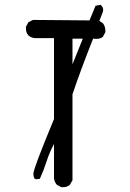

<svg xmlns="http://www.w3.org/2000/svg" viewBox="-20 -790 540 800"><path d="M242 -10H236L217 -20Q207 -31 205 -47V-190Q186 -155 174 -117.5Q162 -80 146 -45L129 -43L123 -47Q119 -56 119 -66Q119 -87 205 -294V-631H125Q88 -636 88 -672V-678L98 -697L117 -707L353 -705L378 -766L399 -770Q410 -761 410 -748Q410 -742 394 -703L409 -693Q419 -680 419 -662V-656L409 -637Q399 -628 381 -628L368 -629Q317 -501 282 -397V-39L271 -20Q260 -10 242 -10ZM282 -522 325 -629H282Z"/></svg>

Font: Xiaolai SC
Style: Regular
Weight: 400
Designer: Nozomi Seto 瀬戸のぞみ
Version: Version 3.11;December 4, 2020;FontCreator 13.0.0.2613 64-bit